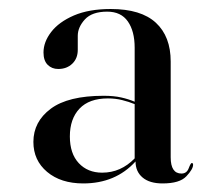

<svg xmlns="http://www.w3.org/2000/svg" viewBox="-20 -732 498 437"><path d="M79 -612.5Q79 -636.5 96.5 -659.2Q114 -682 148.2 -696.8Q182.5 -711.5 232 -711.5Q301 -711.5 334.8 -680.2Q368.5 -649 368.5 -592V-374Q368.5 -337 393 -337Q405 -337 409.5 -349Q414 -361 416.5 -361Q419.5 -361 419.5 -357Q419.5 -347 404.2 -330.8Q389 -314.5 350 -314.5Q320.5 -314.5 304.5 -328Q288.5 -341.5 288.5 -364.5Q243 -314.5 169.5 -314.5Q118.5 -314.5 87.2 -340.8Q56 -367 56 -409Q56 -455 95.5 -484.5Q135 -514 216 -514Q239 -514 255.8 -510.2Q272.5 -506.5 286.5 -500.5V-623.5Q286.5 -661 271 -683.2Q255.5 -705.5 224 -705.5Q189.5 -705.5 173.2 -687.8Q157 -670 157 -650.5V-618.5Q157 -599 144.5 -587Q132 -575 112.5 -575Q98 -575 88.5 -584.5Q79 -594 79 -612.5ZM139 -421.5Q139 -382.5 159.2 -360.8Q179.5 -339 212.5 -339Q255 -339 286.5 -371.5V-495Q273 -500.5 258 -504.2Q243 -508 225.5 -508Q183 -508 161 -484.8Q139 -461.5 139 -421.5Z"/></svg>

Font: Fraunces144ptRegular
Style: Regular
Weight: 400
Version: Version 1.000;[0bf87f6ff]